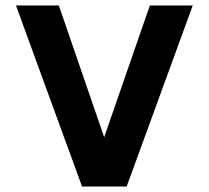

<svg xmlns="http://www.w3.org/2000/svg" viewBox="-20 -678 758 698"><path d="M440.5 0 680.7 -658.1H524.8L358.7 -179.2L193.9 -658.1H38L278.3 0Z"/></svg>

Font: Arad-FD-VF Thin
Style: Regular
Weight: 100
Designer: Mohammad Darvishi
Version: Version 1.010;September 21, 2024;FontCreator 15.0.0.2992 64-